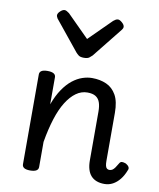

<svg xmlns="http://www.w3.org/2000/svg" viewBox="-93 -918 832 1007"><g transform="rotate(10 323.0 -414.0)"><path d="M532 17Q508 17 490 10Q472 3 460 -10.5Q448 -24 442 -44.5Q436 -65 436 -91V-351Q436 -381 429 -400.5Q422 -420 406 -430Q390 -440 362 -440Q330 -440 302 -420Q274 -400 250.5 -362.5Q227 -325 209.5 -270Q192 -215 180 -145V-11Q180 2 169 8.5Q158 15 136 15Q115 15 104.5 8.5Q94 2 94 -11V-489Q94 -502 104.5 -508.5Q115 -515 136 -515Q158 -515 169 -508.5Q180 -502 180 -489V-345Q198 -394 221 -427.5Q244 -461 269.5 -481Q295 -501 321.5 -510Q348 -519 373 -519Q416 -519 449.5 -504Q483 -489 502.5 -454.5Q522 -420 522 -360V-104Q522 -88 524.5 -78Q527 -68 532.5 -64Q538 -60 545 -60Q554 -60 561 -64.5Q568 -69 575 -79Q582 -89 590 -103Q595 -112 603.5 -112.5Q612 -113 625 -108Q637 -101 641.5 -92.5Q646 -84 641 -75Q630 -46 613.5 -25.5Q597 -5 576.5 6Q556 17 532 17ZM454 -845Q463 -845 476 -833.5Q489 -822 489 -811Q489 -809 488 -805.5Q487 -802 482 -795L355 -636Q349 -630 340 -623Q331 -616 311 -616Q292 -616 283 -623Q274 -630 269 -636L140 -795Q136 -802 135 -805.5Q134 -809 134 -811Q134 -822 146.5 -833.5Q159 -845 169 -845Q175 -845 181 -841.5Q187 -838 194 -833L311 -716L429 -833Q435 -838 441 -841.5Q447 -845 454 -845Z"/></g></svg>

Font: Playwrite AT
Style: Regular
Weight: 400
Designer: Veronika Burian, José Scaglione
Foundry: TypeTogether
Version: Version 1.002